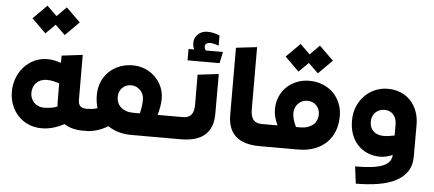

<svg xmlns="http://www.w3.org/2000/svg" viewBox="-64 -1055 3219 1424"><g transform="rotate(5 1545.0 -343.0)"><path d="M378.9 -900.9 483.9 -797.9 380.9 -694.8 307.6 -765.6 236.8 -694.8 131.8 -797.9 234.9 -900.9 307.6 -829.6ZM584 -165Q593.8 -165 593.8 -154.8V-11.2Q593.8 -6.3 591.1 -3.2Q588.4 0 584 0Q490.2 0 438 -37.1Q392.6 -13.7 352.1 -2.4Q311.5 8.8 270 8.8Q216.8 8.8 172.1 -10.5Q127.4 -29.8 95.2 -63.7Q63 -97.7 44.9 -143.8Q26.9 -189.9 26.9 -243.2Q26.9 -296.4 44.9 -344Q63 -391.6 95.2 -427.5Q127.4 -463.4 172.1 -484.6Q216.8 -505.9 270 -505.9Q294.9 -505.9 319.3 -501Q343.8 -496.1 371.1 -486.8V-541L526.9 -560.1L527.8 -227.1Q527.8 -193.8 542.2 -179.4Q556.6 -165 584 -165ZM270 -145H278.3Q330.1 -145 374 -162.1Q372.6 -171.9 372.3 -182.9Q372.1 -193.8 372.1 -205.1L371.1 -334Q346.7 -342.3 324 -347.2Q301.3 -352.1 277.8 -352.1Q253.9 -352.1 234.4 -344.2Q214.8 -336.4 200.9 -322.3Q187 -308.1 179.4 -288.8Q171.9 -269.5 171.9 -246.1Q171.9 -225.1 179.2 -207Q186.5 -189 199.5 -175.3Q212.4 -161.6 230.5 -153.6Q248.5 -145.5 270 -145Z M1172.9 -165Q1182.6 -165 1182.6 -154.8V-11.2Q1182.6 0 1172.9 0H937.5Q885.7 0 841.6 -12.9Q797.4 -25.9 762.7 -49.8Q724.1 -25.9 680.9 -12.9Q637.7 0 598.6 0Q594.2 0 591.6 -3.2Q588.9 -6.3 588.9 -11.2V-154.8Q588.9 -165 598.6 -165Q619.1 -165 637 -167.7Q654.8 -170.4 670.4 -175.8Q663.6 -198.7 660.2 -222.7Q656.7 -246.6 656.7 -272.9Q656.7 -325.2 675 -369.6Q693.4 -414.1 726.3 -446.3Q759.3 -478.5 804.4 -496.8Q849.6 -515.1 903.8 -515.1Q952.6 -515.1 995.4 -497.6Q1038.1 -480 1069.8 -449.2Q1101.6 -418.5 1120.1 -377Q1138.7 -335.4 1138.7 -288.1Q1138.7 -258.8 1133.5 -228.5Q1128.4 -198.2 1118.7 -165ZM986.8 -165Q994.1 -195.8 997.3 -221.4Q1000.5 -247.1 1000.5 -268.1Q1000.5 -288.1 993.2 -306.2Q985.8 -324.2 972.9 -337.6Q960 -351.1 942.6 -359.1Q925.3 -367.2 905.8 -367.2Q885.3 -367.2 868.2 -360.1Q851.1 -353 838.6 -340.3Q826.2 -327.6 819.3 -310.5Q812.5 -293.5 812.5 -272.9Q812.5 -249 820.8 -229.2Q829.1 -209.5 845.2 -195.1Q861.3 -180.7 884.3 -172.9Q907.2 -165 936.5 -165Z M1422.9 -702.6Q1422.9 -685.5 1433.6 -671.9H1561L1543 -587.4H1304.7V-671.9H1346.7Q1335.9 -694.8 1335.9 -720.7Q1335.9 -740.2 1343.3 -756.8Q1350.6 -773.4 1363.8 -785.6Q1377 -797.9 1395 -804.7Q1413.1 -811.5 1434.6 -811.5Q1459.5 -811.5 1483.9 -805.4Q1508.3 -799.3 1524.9 -791.5V-715.8Q1485.8 -730.5 1460.9 -730.5Q1444.3 -730.5 1433.6 -722.9Q1422.9 -715.3 1422.9 -702.6ZM1168.9 0Q1164.6 0 1161.9 -3.2Q1159.2 -6.3 1159.2 -11.2L1161.1 -154.8Q1161.1 -165 1170.9 -165Q1171.9 -165 1182.9 -165Q1193.8 -165 1210 -165Q1226.1 -165 1244.4 -165Q1262.7 -165 1278.8 -165Q1294.9 -165 1305.7 -165.3Q1316.4 -165.5 1317.4 -165.5Q1354 -168.5 1371.6 -192.6Q1389.2 -216.8 1389.2 -267.1L1388.2 -487.8L1544.4 -506.8V-210Q1544.4 -108.4 1488.3 -55.7Q1432.1 -2.9 1317.4 0Z M1905.3 -11.2Q1905.3 -6.3 1902.3 -3.2Q1899.4 0 1895 0Q1773.9 0 1714.6 -53Q1655.3 -106 1655.3 -211.9L1654.3 -711.9L1810.1 -730L1811 -268.1Q1811 -214.4 1831.1 -189.7Q1851.1 -165 1894 -165Q1898.4 -165 1901.4 -162.4Q1904.3 -159.7 1904.3 -154.8Z M2273.9 -781.7 2378.9 -678.7 2275.9 -575.7 2202.6 -646.5 2131.8 -575.7 2026.9 -678.7 2129.9 -781.7 2202.6 -710.4ZM2218.8 -515.1Q2272.5 -515.1 2317.6 -497.1Q2362.8 -479 2395.8 -446.8Q2428.7 -414.6 2447.3 -370.1Q2465.8 -325.7 2465.8 -272.9Q2465.8 -210.4 2445.8 -160.2Q2425.8 -109.9 2388.7 -74.2Q2351.6 -38.6 2298.6 -19.3Q2245.6 0 2179.7 0H1891.1Q1881.3 0 1881.3 -11.2V-154.8Q1881.3 -165 1891.1 -165H2011.7Q1997.6 -195.3 1989.7 -224.1Q1981.9 -252.9 1981.9 -282.2Q1981.9 -333 2000 -375.7Q2018.1 -418.5 2050 -449.5Q2082 -480.5 2125.2 -497.8Q2168.5 -515.1 2218.8 -515.1ZM2180.7 -165Q2210.9 -165 2234.9 -172.9Q2258.8 -180.7 2275.4 -194.8Q2292 -209 2300.8 -229Q2309.6 -249 2309.6 -273.9Q2309.6 -293.9 2302.5 -310.8Q2295.4 -327.6 2283 -340.1Q2270.5 -352.5 2253.4 -359.4Q2236.3 -366.2 2216.8 -366.2Q2196.8 -366.2 2179.2 -358.6Q2161.6 -351.1 2148.7 -337.9Q2135.7 -324.7 2128.2 -306.6Q2120.6 -288.6 2120.6 -268.1Q2120.6 -243.7 2127.9 -218.3Q2135.3 -192.9 2148.9 -165Z M2804.2 -506.8Q2854.5 -506.8 2897.5 -489.5Q2940.4 -472.2 2971.7 -439.9Q3002.9 -407.7 3020.8 -361.3Q3038.6 -314.9 3038.6 -256.8V-22Q3038.6 43 3008.5 88.1Q2978.5 133.3 2924.3 161.4Q2870.1 189.5 2794.4 202.1Q2718.8 214.8 2627.4 214.8L2611.3 87.9Q2680.2 87.9 2730.5 82Q2780.8 76.2 2814 63.2Q2847.2 50.3 2863.8 29.5Q2880.4 8.8 2882.3 -21Q2858.9 -11.2 2835.9 -5.6Q2813 0 2790.5 0Q2739.3 0 2696.5 -17.6Q2653.8 -35.2 2623 -67.9Q2592.3 -100.6 2575.4 -146.5Q2558.6 -192.4 2558.6 -249Q2558.6 -304.7 2577.6 -351.8Q2596.7 -398.9 2629.9 -433.3Q2663.1 -467.8 2707.8 -487.3Q2752.4 -506.8 2804.2 -506.8ZM2698.2 -253.9Q2698.2 -229 2706.3 -210.4Q2714.4 -191.9 2728.5 -179.7Q2742.7 -167.5 2762.2 -161.6Q2779.8 -155.8 2800.8 -155.8H2804.2Q2822.8 -155.8 2842.5 -158.7Q2862.3 -161.6 2883.3 -166V-246.1Q2883.3 -270.5 2876.7 -289.6Q2870.1 -308.6 2858.2 -321.8Q2846.2 -335 2829.3 -342Q2812.5 -349.1 2792.5 -349.1Q2773.4 -349.1 2756.3 -342.5Q2739.3 -335.9 2726.3 -323.5Q2713.4 -311 2705.8 -293.5Q2698.2 -275.9 2698.2 -253.9Z"/></g></svg>

Font: DimaExpo
Style: Bold
Weight: 700
Width: 6
Designer: R.Balvardi
Foundry: Dima Software Group
Version: Version 1.00;June 11, 2019;FontCreator 11.5.0.2427 64-bit